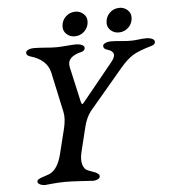

<svg xmlns="http://www.w3.org/2000/svg" viewBox="-53 -797 756 847"><g transform="rotate(-5 325.0 -373.0)"><path d="M312 -748Q332 -748 347 -735Q362 -722 362 -702Q362 -676 344 -658Q326 -640 300 -640Q280 -640 265 -653Q250 -666 250 -686Q250 -712 268 -730Q286 -748 312 -748ZM507 -748Q527 -748 542 -735Q557 -722 557 -702Q557 -676 539 -658Q521 -640 495 -640Q475 -640 460 -653Q445 -666 445 -686Q445 -712 463 -730Q481 -748 507 -748ZM183 -489Q170 -548 96 -569Q80 -574 80 -586Q80 -594 91 -599Q102 -604 115 -604Q135 -604 165.5 -601.5Q196 -599 214 -599Q232 -599 259.5 -601.5Q287 -604 304 -604Q317 -604 328 -599Q339 -594 339 -586Q339 -573 324 -569Q256 -553 266 -507L301 -351Q305 -332 314 -345L450 -512Q486 -555 437 -569Q421 -574 421 -586Q421 -594 432 -599Q443 -604 456 -604Q476 -604 500.5 -601.5Q525 -599 543 -599Q561 -599 579.5 -601.5Q598 -604 615 -604Q628 -604 639 -599Q650 -594 650 -586Q650 -573 635 -569Q576 -552 550 -536Q524 -520 494 -485L342 -305Q322 -279 312 -239L285 -129Q277 -96 283.5 -73.5Q290 -51 308 -45Q312 -44 319 -41Q326 -38 329.5 -37Q333 -36 338 -34Q343 -32 345.5 -30Q348 -28 351 -25.5Q354 -23 355 -20.5Q356 -18 356 -15Q356 -8 346.5 -3Q337 2 325 2Q324 2 277 -1Q230 -4 202 -4Q174 -4 145 -1Q116 2 113 2Q100 2 90 -3Q80 -8 80 -15Q80 -22 87.5 -26.5Q95 -31 111.5 -36Q128 -41 135 -44Q174 -62 190 -129L217 -238Q228 -283 221 -313Z"/></g></svg>

Font: EB Garamond 08
Style: Italic
Weight: 400
Italic angle: -14°
Version: Version 0.016